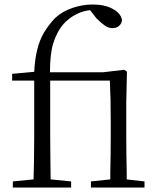

<svg xmlns="http://www.w3.org/2000/svg" viewBox="-20 -833 707 853"><path d="M37 0V-27L129 -36Q130 -75 131 -114Q132 -171 132 -227V-475H34V-505L132 -514Q135 -570 145 -611Q156 -656 176.5 -690Q197 -724 225 -753Q256 -782 301 -797.5Q346 -813 392 -813Q445 -813 481 -793.5Q517 -774 522 -744Q521 -729 509.5 -718.5Q498 -708 479 -708Q462 -708 445.5 -719.5Q429 -731 408 -752L380 -788Q347 -784 320 -770Q287 -754 262 -726Q233 -693 216 -639Q202 -592 202 -512H438L532 -523L544 -515L541 -379V-227Q541 -194 541.5 -150Q542 -106 543 -65Q543 -49 543 -36L622 -27V0H384V-27L470 -36Q470 -49 470 -65Q471 -106 471.5 -150Q472 -194 472 -227V-291Q472 -348 471 -391.5Q470 -435 468 -475H203V-227Q203 -171 204 -114Q204 -75 205 -36L296 -27V0Z"/></svg>

Font: Early Summer Mincho Light
Style: Regular
Weight: 300
Designer: GuiWonder
Version: Version 1.002